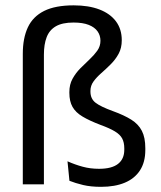

<svg xmlns="http://www.w3.org/2000/svg" viewBox="-20 -696 608 725"><path d="M66.1 -492.7Q66.1 -552 85.2 -592.8Q104.4 -633.6 146.6 -654.7Q188.9 -675.8 258.3 -675.8Q314.8 -675.8 355.5 -660.2Q396.1 -644.6 417.9 -615.3Q439.8 -586 439.8 -544Q439.8 -514.7 427.9 -492.9Q416 -471.1 398.3 -453.5Q380.7 -435.9 363 -420.4Q345.3 -405 333.4 -388.8Q321.5 -372.6 321.5 -352.7V-350.4Q321.5 -323 340.7 -308.2Q359.8 -293.3 406.7 -276.3Q448.8 -261.1 475.8 -244.1Q502.7 -227.2 515.7 -201.9Q528.7 -176.6 528.7 -136.7V-129.4Q528.7 -83.7 508.6 -52.7Q488.5 -21.7 451.2 -6.1Q413.9 9.5 361.6 9.5Q323 9.5 293.8 2.6Q264.7 -4.4 242.2 -13.3L234.9 -86.9Q263.3 -74.3 292.1 -66.5Q320.9 -58.6 354.1 -58.6Q401.9 -58.6 425.6 -77.1Q449.3 -95.6 449.3 -130.4V-135.8Q449.3 -158.2 441.3 -173.2Q433.3 -188.2 413.6 -200Q394 -211.8 359.7 -224.3Q317.9 -240.2 291.8 -255.8Q265.7 -271.3 253.8 -292.4Q241.9 -313.5 241.9 -345.4V-348.4Q241.9 -376.8 253.8 -398.4Q265.7 -420.1 283.2 -437.8Q300.7 -455.4 318.1 -471.7Q335.5 -488 347.4 -504.7Q359.3 -521.5 359.3 -542.1Q359.3 -562.1 348.4 -577.6Q337.5 -593.1 315.1 -602Q292.7 -610.9 257.6 -610.9Q215.5 -610.9 191 -596.8Q166.5 -582.6 156.2 -555.6Q145.8 -528.6 145.8 -489.8V0H66.1Z"/></svg>

Font: Anek Latin Medium
Style: Regular
Weight: 500
Designer: Yesha Goshar
Foundry: Ek Type
Version: Version 1.003